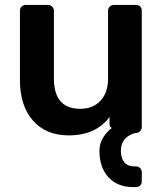

<svg xmlns="http://www.w3.org/2000/svg" viewBox="-20 -540 662 780"><path d="M521 220Q457 220 420.5 180Q384 140 384 73Q384 43 399 19Q414 -5 434 -20Q425 -25 425 -36V-65Q370 10 259 10Q167 10 114 -50Q61 -110 61 -215V-496Q61 -507 68 -513.5Q75 -520 85 -520H175Q185 -520 192 -513Q199 -506 199 -496V-221Q199 -98 306 -98Q358 -98 388.5 -131Q419 -164 419 -221V-496Q419 -507 426 -513.5Q433 -520 443 -520H532Q543 -520 549.5 -513.5Q556 -507 556 -496V-24Q556 -15 550.5 -8.5Q545 -2 536 0L527 1Q471 18 471 73Q471 102 485 119Q499 136 525 136H532Q543 136 549.5 143Q556 150 556 160V196Q556 207 549.5 213.5Q543 220 532 220Z"/></svg>

Font: Rubik AZ
Style: Regular
Weight: 500
Designer: Hubert and Fischer
Foundry: Hubert & Fischer
Version: Version 2.000